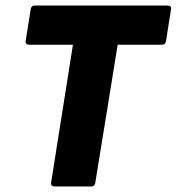

<svg xmlns="http://www.w3.org/2000/svg" viewBox="-20 -675 640 695"><path d="M178 0Q163 0 165 -14L244 -513H86Q79 -513 75.5 -516.5Q72 -520 73 -527L91 -641Q93 -655 106 -655H586Q593 -655 597 -651.5Q601 -648 599 -641L581 -527Q579 -513 566 -513H406L325 -14Q323 0 311 0Z"/></svg>

Font: Sofia Sans Black
Style: Italic
Weight: 900
Italic angle: -9°
Version: Version 4.100-B